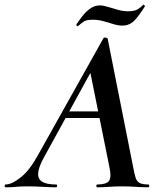

<svg xmlns="http://www.w3.org/2000/svg" viewBox="-58 -797 683 817"><path d="M-34 0Q-38 0 -38 -6Q-38 -12 -34 -12Q-8 -12 30 -42Q68 -72 103 -136L382 -634Q384 -638 391.5 -637Q399 -636 400 -633L509 -84Q514 -57 519 -41Q524 -25 536 -18.5Q548 -12 573 -12Q577 -12 577 -6Q577 0 573 0Q547 0 520.5 -2Q494 -4 462 -4Q431 -4 406.5 -2Q382 0 356 0Q352 0 352 -6Q352 -12 356 -12Q394 -12 405.5 -27Q417 -42 408 -84L323 -505L379 -582L130 -129Q107 -88 104.5 -62Q102 -36 121 -24Q140 -12 181 -12Q185 -12 185 -6Q185 0 180 0Q157 0 123.5 -2Q90 -4 58 -4Q29 -4 10.5 -2Q-8 0 -34 0ZM202 -295 218 -323H405L407 -295ZM274 -686Q273 -684 269.5 -687Q266 -690 267 -693Q277 -708 291.5 -727Q306 -746 325 -760Q344 -774 367 -774Q381 -774 400.5 -768Q420 -762 443 -755.5Q466 -749 487 -749Q510 -749 523 -755Q536 -761 551 -776Q553 -778 556.5 -774.5Q560 -771 558 -769Q527 -720 508 -704Q489 -688 463 -688Q445 -688 424.5 -694.5Q404 -701 382 -707Q360 -713 338 -713Q310 -713 299.5 -706Q289 -699 274 -686Z"/></svg>

Font: Cormorant
Style: Bold Italic
Weight: 700
Italic angle: -10°
Designer: Christian Thalmann (Catharsis Fonts)
Foundry: Catharsis Fonts
Version: Version 4.000